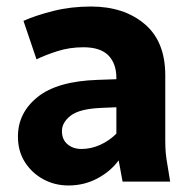

<svg xmlns="http://www.w3.org/2000/svg" viewBox="-20 -557 597 589"><path d="M35 -138Q35 -211 95.5 -259.5Q156 -308 280 -312L337 -314V-318Q337 -362 312.5 -387Q288 -412 236 -412Q194 -412 157.5 -400.5Q121 -389 92 -375L52 -493Q90 -510 144 -523.5Q198 -537 259 -537Q360 -537 423.5 -483.5Q487 -430 487 -326V-125Q487 -104 488.5 -87.5Q490 -71 494 -49L502 0H356L344 -65Q319 -31 278.5 -9.5Q238 12 190 12Q148 12 113 -7Q78 -26 56.5 -59.5Q35 -93 35 -138ZM170 -155Q170 -129 187 -114.5Q204 -100 230 -100Q259 -100 287 -112.5Q315 -125 337 -147V-228L290 -226Q223 -223 196.5 -202Q170 -181 170 -155Z"/></svg>

Font: Radio Canada
Style: Bold
Weight: 700
Designer: Charles Daoud, Etienne Aubert Bonn, Alexandre Saumier Demers, Jacques Le Bailly
Foundry: Radio-Canada
Version: Version 2.104; ttfautohint (v1.8.4.7-5d5b);gftools[0.9.28.de